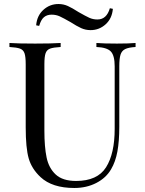

<svg xmlns="http://www.w3.org/2000/svg" viewBox="-20 -922 722 956"><path d="M655 -688Q620 -686 603 -677.5Q586 -669 580 -649.5Q574 -630 574 -592V-291Q574 -219 564.5 -167.5Q555 -116 533 -79Q508 -36 459.5 -11Q411 14 350 14Q240 14 182 -40Q138 -81 123 -133Q108 -185 108 -288V-602Q108 -640 102 -657Q96 -674 79.5 -680Q63 -686 27 -688V-708Q69 -705 155 -705Q236 -705 282 -708V-688Q246 -686 229.5 -680Q213 -674 207 -657Q201 -640 201 -602V-271Q201 -191 212 -138Q223 -85 257.5 -53Q292 -21 359 -21Q465 -21 508 -89Q551 -157 551 -280V-592Q551 -646 531.5 -666Q512 -686 460 -688V-708Q496 -705 562 -705Q622 -705 655 -708ZM371 -862Q406 -842 424.5 -833.5Q443 -825 465 -825Q511 -825 527 -881L542 -878Q538 -830 506 -801Q474 -772 431 -772Q406 -772 384 -782Q362 -792 331 -812Q296 -832 277.5 -840.5Q259 -849 237 -849Q214 -849 199 -836.5Q184 -824 175 -793L160 -796Q164 -844 196 -873Q228 -902 271 -902Q296 -902 318 -892Q340 -882 371 -862Z"/></svg>

Font: Playfair Display SC
Style: Regular
Weight: 400
Designer: Claus Eggers Sørensen
Foundry: Claus Eggers Sørensen
Version: Version 1.200; ttfautohint (v1.6)